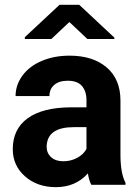

<svg xmlns="http://www.w3.org/2000/svg" viewBox="-20 -770 576 800"><path d="M360.4 0Q350.6 -19 346.2 -47.4Q294.9 9.8 212.9 9.8Q135.3 9.8 84.2 -35.2Q33.2 -80.1 33.2 -148.4Q33.2 -232.4 95.5 -277.3Q157.7 -322.3 275.4 -322.8H340.3V-353Q340.3 -389.6 321.5 -411.6Q302.7 -433.6 262.2 -433.6Q226.6 -433.6 206.3 -416.5Q186 -399.4 186 -369.6H44.9Q44.9 -415.5 73.2 -454.6Q101.6 -493.7 153.3 -515.9Q205.1 -538.1 269.5 -538.1Q367.2 -538.1 424.6 -489Q481.9 -439.9 481.9 -351.1V-122.1Q482.4 -46.9 502.9 -8.3V0ZM243.7 -98.1Q274.9 -98.1 301.3 -112.1Q327.6 -126 340.3 -149.4V-240.2H287.6Q181.6 -240.2 174.8 -167L174.3 -158.7Q174.3 -132.3 192.9 -115.2Q211.4 -98.1 243.7 -98.1ZM456.5 -613.3V-607.4H344.2L269 -678.2L193.8 -607.4H83.5V-615.2L228 -750H310.1Z"/></svg>

Font: RobotoInd
Style: Bold
Weight: 700
Designer: Google
Version: Version 2.001150; 2014